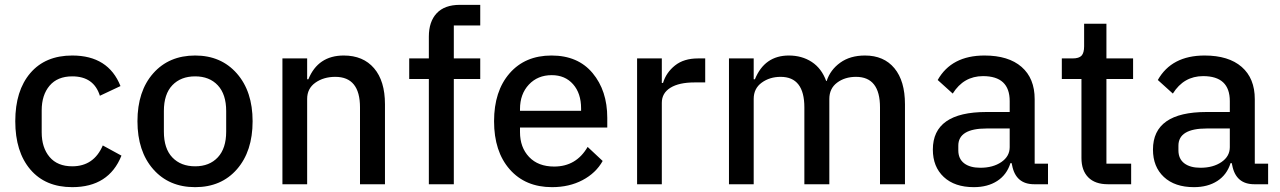

<svg xmlns="http://www.w3.org/2000/svg" viewBox="-20 -760 5281 792"><path d="M278 12Q167 12 105 -61Q43 -134 43 -260Q43 -386 105 -458.5Q167 -531 278 -531Q427 -531 477 -405L392 -365Q367 -445 278 -445Q217 -445 184.5 -406.5Q152 -368 152 -305V-214Q152 -151 184.5 -112.5Q217 -74 278 -74Q367 -74 404 -160L481 -118Q429 12 278 12Z M785 -531Q892 -531 957 -457Q1022 -383 1022 -260Q1022 -136 957.5 -62Q893 12 785 12Q677 12 612 -62Q547 -136 547 -260Q547 -384 612 -457.5Q677 -531 785 -531ZM913 -217V-302Q913 -371 878.5 -408Q844 -445 785 -445Q726 -445 691 -408.5Q656 -372 656 -302V-217Q656 -147 691 -110.5Q726 -74 785 -74Q844 -74 878.5 -111Q913 -148 913 -217Z M1145 0V-519H1247V-433H1252Q1292 -531 1398 -531Q1478 -531 1523 -478.5Q1568 -426 1568 -330V0H1465V-317Q1465 -443 1363 -443Q1315 -443 1281 -419Q1247 -395 1247 -352V0Z M1749 0V-434H1668V-519H1749V-609Q1749 -671 1781.5 -705.5Q1814 -740 1877 -740H1961V-655H1852V-519H1961V-434H1852V0Z M2257 12Q2147 12 2082.5 -61.5Q2018 -135 2018 -260Q2018 -384 2082 -457.5Q2146 -531 2255 -531Q2364 -531 2424.5 -458.5Q2485 -386 2485 -274V-234H2125V-215Q2125 -152 2162.5 -112.5Q2200 -73 2266 -73Q2357 -73 2404 -154L2466 -96Q2438 -46 2383 -17Q2328 12 2257 12ZM2125 -303H2377V-313Q2377 -375 2344 -412.5Q2311 -450 2256 -450Q2198 -450 2161.5 -411Q2125 -372 2125 -310Z M2608 0V-519H2710V-418H2715Q2728 -461 2764.5 -490Q2801 -519 2859 -519H2889V-420H2845Q2781 -420 2745.5 -398Q2710 -376 2710 -336V0Z M2987 0V-519H3089V-433H3094Q3134 -531 3234 -531Q3288 -531 3328.5 -504.5Q3369 -478 3388 -426H3390Q3405 -472 3446 -501.5Q3487 -531 3548 -531Q3626 -531 3669.5 -478.5Q3713 -426 3713 -330V0H3610V-317Q3610 -443 3511 -443Q3465 -443 3433 -419Q3401 -395 3401 -352V0H3298V-317Q3298 -443 3200 -443Q3155 -443 3122 -419Q3089 -395 3089 -352V0Z M3997 12Q3918 12 3873 -30Q3828 -72 3828 -143Q3828 -298 4049 -298H4145V-343Q4145 -446 4035 -446Q3955 -446 3910 -374L3848 -430Q3905 -531 4041 -531Q4140 -531 4194 -484Q4248 -437 4248 -351V-85H4303V0H4246Q4170 0 4155 -78L4153 -87H4148Q4133 -39 4093.5 -13.5Q4054 12 3997 12ZM4024 -68Q4076 -68 4110.5 -91.5Q4145 -115 4145 -153V-230H4050Q3933 -230 3933 -159V-140Q3933 -105 3957 -86.5Q3981 -68 4024 -68Z M4550 0Q4497 0 4469 -28.5Q4441 -57 4441 -108V-434H4360V-519H4404Q4431 -519 4441.5 -530.5Q4452 -542 4452 -569V-662H4544V-519H4654V-434H4544V-85H4646V0Z M4905 12Q4826 12 4781 -30Q4736 -72 4736 -143Q4736 -298 4957 -298H5053V-343Q5053 -446 4943 -446Q4863 -446 4818 -374L4756 -430Q4813 -531 4949 -531Q5048 -531 5102 -484Q5156 -437 5156 -351V-85H5211V0H5154Q5078 0 5063 -78L5061 -87H5056Q5041 -39 5001.5 -13.5Q4962 12 4905 12ZM4932 -68Q4984 -68 5018.5 -91.5Q5053 -115 5053 -153V-230H4958Q4841 -230 4841 -159V-140Q4841 -105 4865 -86.5Q4889 -68 4932 -68Z"/></svg>

Font: Anuphan Medium
Style: Regular
Weight: 500
Designer: Mike Abbink, Paul van der Laan, Pieter van Rosmalen, Mint Tantisuwanna
Foundry: Bold Monday; Cadson Demak
Version: Version 3.002;hotconv 1.0.109;makeotfexe 2.5.65596